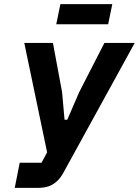

<svg xmlns="http://www.w3.org/2000/svg" viewBox="-20 -905 669 925"><path d="M51 0 75 -121H180L207 -171L97 -698H235L279 -462L291 -328H304L362 -462L483 -698H629L286 -74Q272 -48 254 -31.5Q236 -15 214.5 -7.5Q193 0 165 0ZM251 -788 271 -885H521L501 -788Z"/></svg>

Font: IBM Plex Sans Condensed
Style: Bold Italic
Weight: 700
Width: 3
Italic angle: -11.31°
Designer: Mike Abbink, Paul van der Laan, Pieter van Rosmalen
Foundry: Bold Monday
Version: Version 3.201